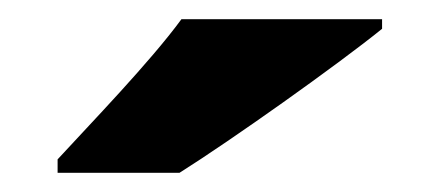

<svg xmlns="http://www.w3.org/2000/svg" viewBox="-20 -786 458 200"><path d="M378 -756V-766H169C136 -721 74 -657 40 -620V-606H167C221 -640 331 -718 378 -756Z"/></svg>

Font: Noto Sans Lao Looped Black
Style: Regular
Weight: 900
Designer: Mark Frömberg, Ben Mitchell
Foundry: The Fontpad Ltd
Version: Version 1.002